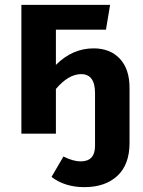

<svg xmlns="http://www.w3.org/2000/svg" viewBox="-20 -550 589 790"><path d="M365 -351Q433 -351 473 -308.5Q513 -266 513 -188V38Q513 127 463 173.5Q413 220 327 220Q247 220 192 178L241 94Q281 114 312 114Q371 114 371 50V-167Q371 -245 314 -245Q262 -245 210 -184V0H68V-530H433L416 -428H210V-283Q278 -351 365 -351Z"/></svg>

Font: Fira Sans SemiBold
Style: Regular
Weight: 600
Designer: bBox Type GmbH & Carrois Corporate GbR & Edenspiekermann AG
Foundry: bBox Type GmbH & Carrois Corporate GbR & Edenspiekermann AG
Version: Version 4.301;PS 004.301;hotconv 1.0.88;makeotf.lib2.5.64775